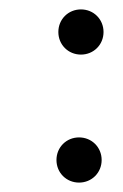

<svg xmlns="http://www.w3.org/2000/svg" viewBox="-20 -383 261 408"><path d="M152 -267C179 -267 200 -288 200 -315C200 -342 179 -363 152 -363C125 -363 104 -342 104 -315C104 -288 125 -267 152 -267ZM148 5C175 5 196 -16 196 -43C196 -70 175 -91 148 -91C121 -91 100 -70 100 -43C100 -16 121 5 148 5Z"/></svg>

Font: Style Script
Style: Regular
Weight: 400
Designer: Robert E. Leuschke
Foundry: Robert E. Leuschke
Version: Version 1.010